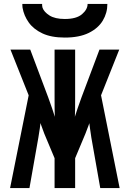

<svg xmlns="http://www.w3.org/2000/svg" viewBox="-20 -951 656 971"><path d="M31 0 125 -469 33 -700H133L224 -458Q233 -433.5 243.5 -403Q254 -372.5 266 -331H258Q256.5 -369.5 256.2 -402Q256 -434.5 256 -460V-700H360V-460Q360 -434.5 359.8 -402Q359.5 -369.5 358 -331H350Q362 -372.5 372.5 -403Q383 -433.5 392 -458L483 -700H583L491 -469L585 0H487L442 -255Q438.5 -277.5 435 -302.8Q431.5 -328 429 -348L442 -364Q437 -343 428.8 -319.2Q420.5 -295.5 412 -275L360 -151V0H256V-151L204 -275Q196 -295.5 187.8 -319.2Q179.5 -343 174 -364L187 -348Q185 -328 181.5 -302.8Q178 -277.5 174 -255L129 0ZM308 -761Q239.5 -761 194.8 -782Q150 -803 125.5 -837.2Q101 -871.5 94 -912Q93.5 -916.5 93.2 -921.5Q93 -926.5 93 -931H193Q193 -926.5 193.2 -921.5Q193.5 -916.5 195 -912Q202.5 -890.5 230.2 -872.8Q258 -855 308 -855Q366.5 -855 394.8 -879.2Q423 -903.5 423 -931H523Q523 -885.5 499.8 -846.8Q476.5 -808 428.8 -784.5Q381 -761 308 -761Z"/></svg>

Font: Overpass Mono
Style: Bold
Weight: 700
Monospace: yes
Designer: Delve Withrington, Dave Bailey
Foundry: Delve Fonts LLC
Version: Version 4.000